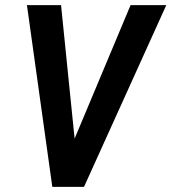

<svg xmlns="http://www.w3.org/2000/svg" viewBox="-20 -731 670 751"><path d="M184.6 0H308.6L630.4 -710.9H490.7L285.2 -220.7L272 -189L268.1 -225.1L218.8 -710.9H85.4Z"/></svg>

Font: Roboto Mono SemiBold
Style: Italic
Weight: 600
Italic angle: -10°
Monospace: yes
Designer: Google
Version: Version 3.000